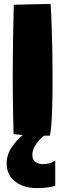

<svg xmlns="http://www.w3.org/2000/svg" viewBox="-20 -682 334 982"><path d="M235.5 12Q228.5 12 221 12Q213.5 12 205.5 12Q194.5 19.5 180.2 35Q166 50.5 155.8 70Q145.5 89.5 145.5 109.5Q145.5 136.5 162.2 147Q179 157.5 199 157.5Q215 157.5 231.5 153.5Q248 149.5 262.5 139V267.5Q251.5 272 227.8 276Q204 280 165 280Q125.5 280 91 266Q56.5 252 35.2 223.8Q14 195.5 14 154Q14 109 40.8 70.2Q67.5 31.5 96 8.5Q69.5 6.5 49.5 4Q48.5 -26 47.5 -74.2Q46.5 -122.5 45.8 -179.2Q45 -236 45 -290Q45 -375.5 46.5 -468.2Q48 -561 50.5 -657.5Q61 -658 84.2 -658.5Q107.5 -659 136.5 -659.8Q165.5 -660.5 193 -661Q220.5 -661.5 239 -661.5Q242 -613 244.2 -548.8Q246.5 -484.5 247.8 -413.8Q249 -343 249 -274Q249 -185.5 246.2 -109Q243.5 -32.5 235.5 12Z"/></svg>

Font: Grandstander Black
Style: Regular
Weight: 900
Designer: Tyler Finck
Foundry: Etcetera Type Co
Version: Version 1.200; ttfautohint (v1.8.3)